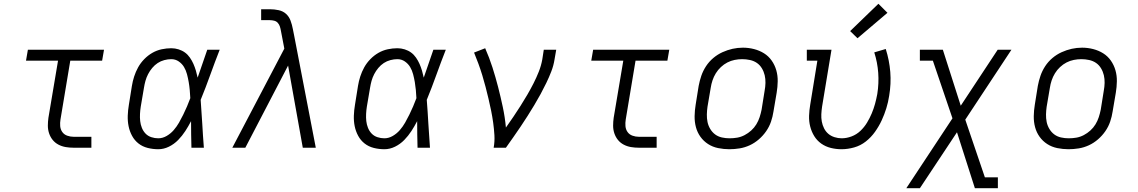

<svg xmlns="http://www.w3.org/2000/svg" viewBox="-20 -784 6040 1019"><path d="M371 0Q349 0 328.5 -3.5Q308 -7 290 -16.5Q272 -26 259.5 -41.5Q247 -57 240.5 -76.5Q234 -96 234 -117Q234 -138 237 -159L288 -462H118L128 -520H532L522 -462H353L301 -150Q298 -132 299.5 -114.5Q301 -97 310.5 -83.5Q320 -70 336.5 -64Q353 -58 371 -58H465V0Z M820 8Q791 8 763.5 1Q736 -6 715 -22.5Q694 -39 681 -63Q668 -87 662.5 -114Q657 -141 658 -170Q659 -199 664 -228L680 -328Q684 -353 692 -378Q700 -403 713 -426.5Q726 -450 745.5 -470Q765 -490 788.5 -503.5Q812 -517 838 -522.5Q864 -528 889 -528Q909 -528 928 -522Q947 -516 962 -505Q977 -494 988 -478Q999 -462 1006.5 -445Q1014 -428 1019.5 -409.5Q1025 -391 1029 -372Q1042 -409 1054.5 -446Q1067 -483 1080 -520H1146Q1120 -454 1096 -387Q1072 -320 1045 -254Q1050 -191 1053.5 -127Q1057 -63 1062 0H996Q995 -35 994.5 -70Q994 -105 994 -141Q980 -114 963.5 -88.5Q947 -63 925.5 -41Q904 -19 876.5 -5.5Q849 8 820 8ZM820 -50Q843 -50 864.5 -62.5Q886 -75 902 -93.5Q918 -112 930 -133Q942 -154 952.5 -175.5Q963 -197 972.5 -219Q982 -241 990 -263Q989 -285 987 -306.5Q985 -328 981.5 -348.5Q978 -369 972.5 -390Q967 -411 956.5 -428.5Q946 -446 928.5 -458Q911 -470 889 -470Q871 -470 852 -465Q833 -460 817 -449.5Q801 -439 788 -423.5Q775 -408 766 -390.5Q757 -373 752 -355Q747 -337 744 -318L727 -218Q724 -199 723 -179.5Q722 -160 724 -141.5Q726 -123 733 -105.5Q740 -88 752.5 -75Q765 -62 783 -56Q801 -50 820 -50Z M1213 0 1489 -526 1471 -620Q1471 -620 1471 -620Q1471 -620 1471 -620Q1469 -632 1465.5 -643Q1462 -654 1454.5 -662.5Q1447 -671 1435.5 -674Q1424 -677 1412 -677H1366V-735H1412Q1436 -735 1459 -730Q1482 -725 1498 -710.5Q1514 -696 1522 -674.5Q1530 -653 1534 -631L1541 -596L1656 0H1587L1509 -436L1282 0Z M2020 8Q1991 8 1963.5 1Q1936 -6 1915 -22.5Q1894 -39 1881 -63Q1868 -87 1862.5 -114Q1857 -141 1858 -170Q1859 -199 1864 -228L1880 -328Q1884 -353 1892 -378Q1900 -403 1913 -426.5Q1926 -450 1945.5 -470Q1965 -490 1988.5 -503.5Q2012 -517 2038 -522.5Q2064 -528 2089 -528Q2109 -528 2128 -522Q2147 -516 2162 -505Q2177 -494 2188 -478Q2199 -462 2206.5 -445Q2214 -428 2219.5 -409.5Q2225 -391 2229 -372Q2242 -409 2254.5 -446Q2267 -483 2280 -520H2346Q2320 -454 2296 -387Q2272 -320 2245 -254Q2250 -191 2253.5 -127Q2257 -63 2262 0H2196Q2195 -35 2194.5 -70Q2194 -105 2194 -141Q2180 -114 2163.5 -88.5Q2147 -63 2125.5 -41Q2104 -19 2076.5 -5.5Q2049 8 2020 8ZM2020 -50Q2043 -50 2064.5 -62.5Q2086 -75 2102 -93.5Q2118 -112 2130 -133Q2142 -154 2152.5 -175.5Q2163 -197 2172.5 -219Q2182 -241 2190 -263Q2189 -285 2187 -306.5Q2185 -328 2181.5 -348.5Q2178 -369 2172.5 -390Q2167 -411 2156.5 -428.5Q2146 -446 2128.5 -458Q2111 -470 2089 -470Q2071 -470 2052 -465Q2033 -460 2017 -449.5Q2001 -439 1988 -423.5Q1975 -408 1966 -390.5Q1957 -373 1952 -355Q1947 -337 1944 -318L1927 -218Q1924 -199 1923 -179.5Q1922 -160 1924 -141.5Q1926 -123 1933 -105.5Q1940 -88 1952.5 -75Q1965 -62 1983 -56Q2001 -50 2020 -50Z M2600 0Q2606 -33 2604 -66.5Q2602 -100 2597.5 -132.5Q2593 -165 2586.5 -197Q2580 -229 2572.5 -260.5Q2565 -292 2557 -323Q2549 -354 2539.5 -385Q2530 -416 2519 -446Q2508 -476 2496 -505L2555 -528Q2577 -478 2593.5 -426.5Q2610 -375 2623.5 -322.5Q2637 -270 2648.5 -216Q2660 -162 2665 -107Q2685 -135 2704.5 -164Q2724 -193 2742.5 -222Q2761 -251 2778.5 -281Q2796 -311 2811.5 -341.5Q2827 -372 2839.5 -403.5Q2852 -435 2858 -468L2866 -520H2932L2923 -468Q2918 -436 2906 -405Q2894 -374 2879.5 -344Q2865 -314 2849 -284.5Q2833 -255 2815.5 -226Q2798 -197 2780 -168.5Q2762 -140 2743 -112Q2724 -84 2704.5 -56Q2685 -28 2665 0Z M3371 0Q3349 0 3328.5 -3.5Q3308 -7 3290 -16.5Q3272 -26 3259.5 -41.5Q3247 -57 3240.5 -76.5Q3234 -96 3234 -117Q3234 -138 3237 -159L3288 -462H3118L3128 -520H3532L3522 -462H3353L3301 -150Q3298 -132 3299.5 -114.5Q3301 -97 3310.5 -83.5Q3320 -70 3336.5 -64Q3353 -58 3371 -58H3465V0Z M3851 8Q3821 8 3791.5 2Q3762 -4 3738 -19.5Q3714 -35 3697.5 -58Q3681 -81 3673.5 -109Q3666 -137 3666.5 -167.5Q3667 -198 3672 -228L3688 -328Q3693 -355 3702 -381.5Q3711 -408 3727 -432.5Q3743 -457 3765.5 -476Q3788 -495 3814.5 -507Q3841 -519 3868 -525Q3895 -531 3923 -531Q3953 -531 3982 -523.5Q4011 -516 4035 -501Q4059 -486 4075.5 -462.5Q4092 -439 4100 -411Q4108 -383 4107.5 -352.5Q4107 -322 4102 -292L4085 -192Q4081 -165 4072 -138.5Q4063 -112 4046.5 -88Q4030 -64 4007.5 -44.5Q3985 -25 3959 -13Q3933 -1 3905.5 3.5Q3878 8 3851 8ZM3852 -50Q3873 -50 3893 -53.5Q3913 -57 3932 -67Q3951 -77 3967 -91.5Q3983 -106 3994 -124Q4005 -142 4011.5 -162Q4018 -182 4022 -202L4038 -302Q4042 -323 4042.5 -344Q4043 -365 4038.5 -384.5Q4034 -404 4023.5 -421.5Q4013 -439 3997 -450Q3981 -461 3960.5 -465.5Q3940 -470 3919 -470Q3899 -470 3879 -466Q3859 -462 3840.5 -452.5Q3822 -443 3806 -428Q3790 -413 3779 -395Q3768 -377 3761.5 -357.5Q3755 -338 3752 -318L3735 -218Q3732 -198 3731.5 -177Q3731 -156 3735 -136.5Q3739 -117 3749.5 -99.5Q3760 -82 3775.5 -70.5Q3791 -59 3811 -54.5Q3831 -50 3852 -50Z M4446 8Q4417 8 4389 1Q4361 -6 4338.5 -22Q4316 -38 4301.5 -61.5Q4287 -85 4280 -112.5Q4273 -140 4274 -169.5Q4275 -199 4280 -228L4318 -462H4262V-520H4393L4343 -218Q4340 -198 4339 -178Q4338 -158 4341.5 -139Q4345 -120 4353.5 -103Q4362 -86 4376 -74Q4390 -62 4409 -56Q4428 -50 4447 -50Q4473 -50 4499.5 -60Q4526 -70 4546.5 -89.5Q4567 -109 4581.5 -133Q4596 -157 4606.5 -182Q4617 -207 4624 -232.5Q4631 -258 4636 -285Q4645 -342 4641 -397.5Q4637 -453 4620 -506L4681 -524Q4700 -464 4705 -402Q4710 -340 4699 -275Q4694 -242 4684 -209.5Q4674 -177 4659.5 -145.5Q4645 -114 4624 -84.5Q4603 -55 4575 -33Q4547 -11 4513 -1.5Q4479 8 4446 8ZM4531 -581 4492 -619 4642 -764 4690 -716Z M4790 215 5035 -156 4931 -462H4862V-520H4984L5079 -223L5275 -520H5348L5103 -149L5207 157H5276V215H5154L5059 -82L4862 215Z M5651 8Q5621 8 5591.5 2Q5562 -4 5538 -19.5Q5514 -35 5497.5 -58Q5481 -81 5473.5 -109Q5466 -137 5466.5 -167.5Q5467 -198 5472 -228L5488 -328Q5493 -355 5502 -381.5Q5511 -408 5527 -432.5Q5543 -457 5565.5 -476Q5588 -495 5614.5 -507Q5641 -519 5668 -525Q5695 -531 5723 -531Q5753 -531 5782 -523.5Q5811 -516 5835 -501Q5859 -486 5875.5 -462.5Q5892 -439 5900 -411Q5908 -383 5907.5 -352.5Q5907 -322 5902 -292L5885 -192Q5881 -165 5872 -138.5Q5863 -112 5846.5 -88Q5830 -64 5807.5 -44.5Q5785 -25 5759 -13Q5733 -1 5705.5 3.5Q5678 8 5651 8ZM5652 -50Q5673 -50 5693 -53.5Q5713 -57 5732 -67Q5751 -77 5767 -91.5Q5783 -106 5794 -124Q5805 -142 5811.5 -162Q5818 -182 5822 -202L5838 -302Q5842 -323 5842.5 -344Q5843 -365 5838.5 -384.5Q5834 -404 5823.5 -421.5Q5813 -439 5797 -450Q5781 -461 5760.5 -465.5Q5740 -470 5719 -470Q5699 -470 5679 -466Q5659 -462 5640.5 -452.5Q5622 -443 5606 -428Q5590 -413 5579 -395Q5568 -377 5561.5 -357.5Q5555 -338 5552 -318L5535 -218Q5532 -198 5531.5 -177Q5531 -156 5535 -136.5Q5539 -117 5549.5 -99.5Q5560 -82 5575.5 -70.5Q5591 -59 5611 -54.5Q5631 -50 5652 -50Z"/></svg>

Font: Iosevka Etoile Light Oblique
Style: Regular
Weight: 300
Italic angle: -9°
Designer: Belleve Invis
Foundry: Belleve Invis
Version: Version 15.5.2; ttfautohint (v1.8.4)